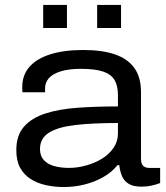

<svg xmlns="http://www.w3.org/2000/svg" viewBox="-20 -740 668 772"><path d="M235.9 12Q199.6 12 165.4 4.6Q131.1 -2.8 104 -19.8Q76.8 -36.8 61.2 -64.9Q45.6 -93 45.6 -136.3Q45.6 -195.8 76.5 -230.8Q107.4 -265.9 162.7 -283.7Q218 -301.5 292.6 -306.8Q367.2 -312.1 454.2 -312.1V-358Q454.2 -394.7 440.8 -417.8Q427.5 -441 395.2 -452.1Q363 -463.2 305.4 -463.2Q254.8 -463.2 222.7 -452.7Q190.6 -442.2 175.9 -424.9Q161.3 -407.6 161.3 -385.6V-368.9H70.5Q69.5 -374.4 69.5 -379.1Q69.5 -383.8 69.5 -390.3Q69.5 -438.1 98.4 -471.2Q127.3 -504.3 182.3 -521.6Q237.2 -539 314.6 -539Q391.6 -539 443.1 -521Q494.7 -502.9 520.8 -465.8Q546.9 -428.8 546.9 -369.7V-101.9Q546.9 -82 555.3 -73.4Q563.6 -64.9 580.1 -64.9H623.9V-4.1Q609.7 1.8 590.2 6.1Q570.7 10.5 549 10.5Q516.3 10.5 497.9 -0.6Q479.5 -11.7 470.9 -31.2Q462.4 -50.8 459.6 -76.1H452.6Q430.2 -48 395.9 -28.4Q361.7 -8.8 321.1 1.6Q280.5 12 235.9 12ZM256.8 -64.9Q292.4 -64.9 327.6 -75Q362.9 -85 391.3 -102.7Q419.6 -120.5 436.9 -146.1Q454.2 -171.8 454.2 -202.9V-245.4Q352.3 -245.4 282.4 -237.3Q212.6 -229.1 176.7 -206.5Q140.8 -183.8 140.8 -140.6Q140.8 -112.8 156.5 -96Q172.3 -79.1 198.9 -72Q225.5 -64.9 256.8 -64.9ZM153.6 -627.3V-720.2H249.2V-627.3ZM370.6 -627.3V-720.2H466.7V-627.3Z"/></svg>

Font: Archivo SemiBold SemiExpanded
Style: Regular
Weight: 600
Width: 6
Version: Version 2.001